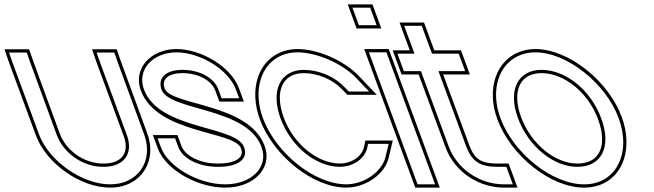

<svg xmlns="http://www.w3.org/2000/svg" viewBox="-215 -822 2985 877"><path d="M-160.2 -543 -173.6 -582H-92.6L-78.9 -542L43.7 -207C75.4 -121 165.2 -59 257.9 -60C351.9 -60 396.4 -121 363.7 -207L239.8 -543L226.4 -582H307.4L321.1 -542L443.7 -207C487.9 -87 414.7 21 287.4 20C161.4 20 9.7 -85 -36.3 -207ZM-174.4 -538 -50.4 -201.8C-2 -73.3 154.4 35 287.3 35C313.9 35.2 338.8 30.9 360.9 22.8C452.5 -10.9 495.7 -109.1 457.8 -212.2L335.3 -547L318.1 -597H205.4L225.6 -538L349.6 -201.7C356.3 -184 359.3 -168.2 359.3 -154.2C359.4 -107 326 -75 257.8 -75C171.5 -74.1 87.2 -132.4 57.8 -212.2L-64.7 -547L-81.9 -597H-194.6Z M862.7 -413 877.4 -373H797.4L782.7 -413C763.5 -465 700.9 -502 619.5 -503C539.5 -503 504.9 -464 522.7 -413C559.6 -313 912.8 -334 979.7 -150C1014 -57 930.7 21 812.4 20C695.4 20 554 -57 519.7 -150L504.9 -190H584.9L599.7 -150C618.5 -99 691.2 -59 782.9 -60C875.9 -60 919.9 -98 899.7 -150C862.8 -250 512.3 -227 442.7 -413C408.8 -505 484.4 -582 590 -583C698 -583 828.8 -505 862.7 -413ZM876.8 -418.2C839.9 -518.1 703.7 -598 589.9 -598C564.1 -597.8 540.1 -593.3 518.4 -585.3C444.6 -558.1 399.1 -487.8 428.6 -407.7C503 -209 856 -225 885.7 -144.7C888.4 -137.7 889.5 -131.8 889.5 -126.4C889.7 -101.2 860.6 -75 782.8 -75C694.4 -74 629.2 -113.3 613.8 -155.2L595.4 -205H483.4L505.6 -144.8C543.1 -43.1 690.6 35 812.3 35C843.9 35.3 873.5 30.2 899.5 20.6C975.8 -7.4 1022.8 -76.5 993.8 -155.1C922.3 -351.8 566.2 -338.4 536.8 -418.1C534.4 -425 533.2 -431.9 533.1 -437.7C532.9 -463.8 555.8 -488 619.4 -488C696.8 -487 752.4 -451.7 768.6 -407.8L787 -358H899Z M1413.9 -464 1471 -404H1378L1358.6 -424C1312.6 -473 1241.9 -502 1174.5 -503C1065.5 -503 1019.8 -410 1066.4 -281C1113.9 -152 1228.9 -60 1337.9 -60C1400.5 -61 1450.9 -98 1462.2 -146L1466.2 -165H1560.2L1545.6 -104C1530.2 -40 1452 19 1367.4 20C1222.4 20 1046.4 -121 986.4 -281C927.4 -441 1000 -583 1145 -583H1146C1230.4 -582 1345.7 -535 1413.9 -464ZM1424.7 -474.4C1353.3 -548.7 1235.3 -596.9 1146.1 -598H1145C1119.3 -598 1095.4 -593.8 1073.9 -585.9C964.1 -545.7 921.3 -414.1 972.3 -275.7C1034.2 -110.7 1213.8 35 1367.5 35C1458.2 33.9 1542.8 -28 1560.2 -100.5L1579.1 -180H1454L1447.5 -149.3C1438.2 -109.8 1394.8 -75.9 1337.8 -75C1237.2 -75 1126.3 -161.8 1080.5 -286.1C1068.8 -318.4 1063.3 -348.1 1063.2 -373.8C1063 -445.2 1102.1 -488 1174.4 -488C1237.6 -487.1 1304.7 -459.4 1347.8 -413.6L1371.7 -389H1506Z M1464.3 -707H1424.3L1394.8 -787H1434.8H1435.8H1475.8L1505.3 -707H1465.3ZM1484.8 -543 1470 -583H1550L1564.8 -543L1757.6 -20L1772.4 20H1692.4L1677.6 -20ZM1413.8 -692H1526.8L1486.2 -802H1373.3ZM1448.5 -598 1681.9 35H1793.9L1560.5 -598Z M1787.7 -497 1914.9 -152C1941 -84 1977.9 -60 2057.9 -60H2097.9L2127.4 20H2087.4C1977.4 20 1874.3 -48 1834.9 -152L1707.7 -497H1669.7H1629.7L1600.2 -577H1640.2H1678.2L1646.1 -664L1631.4 -704H1711.4L1726.1 -664L1758.2 -577H1840.2H1880.2L1909.7 -497H1869.7ZM1809.2 -482H1931.2L1890.7 -592H1768.7L1721.8 -719H1609.9L1656.7 -592H1578.7L1619.3 -482H1697.3L1820.9 -146.8C1862.6 -36.5 1971.3 35 2087.4 35H2148.9L2108.3 -75H2057.9C1982 -75 1953.1 -94.5 1929 -157.3Z M2071 -282C2012.4 -441 2086.4 -582 2230 -583C2375 -583 2553.7 -440 2611 -282C2670 -122 2598.7 21 2452.4 20C2307.4 20 2130 -122 2071 -282ZM2151 -282C2198.9 -152 2315.2 -59 2422.9 -60C2531.9 -60 2580.3 -151 2531 -282C2483.4 -411 2369.9 -502 2259.5 -503C2150.5 -503 2103.4 -411 2151 -282ZM2056.9 -276.8C2117.8 -111.7 2298.9 35 2452.3 35C2478.3 35.2 2502.6 31 2524.4 23.1C2634.5 -17 2675.9 -149.4 2625.1 -287.1C2565.9 -450.4 2383.5 -598 2230 -598C2204.8 -597.8 2181.6 -593.7 2160.5 -586C2050.5 -546 2006 -414.8 2056.9 -276.8ZM2165.1 -287.2C2153.1 -319.5 2147.6 -349 2147.5 -374.6C2147.3 -445.6 2186.9 -488 2259.4 -488C2361.7 -487.1 2471 -401.3 2516.9 -276.8C2529.5 -243.4 2535.3 -213.3 2535.3 -187.4C2535.5 -116.7 2495.5 -75 2422.8 -75C2323.5 -74.1 2211.4 -161.6 2165.1 -287.2Z"/></svg>

Font: Nordica Plus
Style: NordicaClassicLightOpOblOl
Weight: 300
Version: Version 1.01